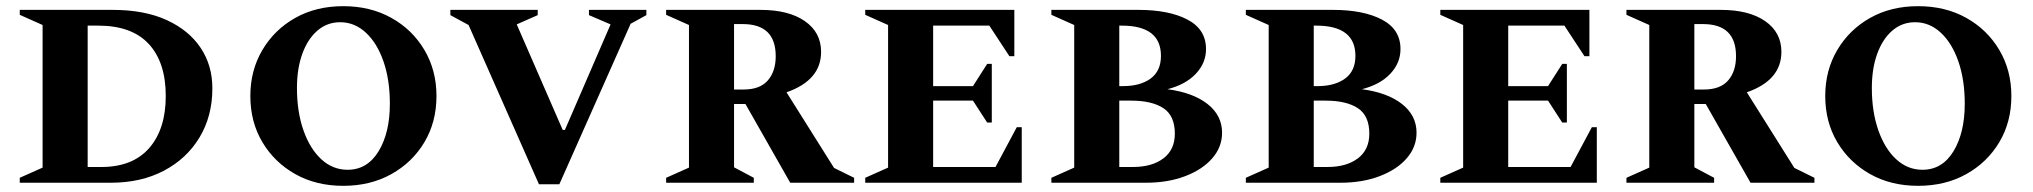

<svg xmlns="http://www.w3.org/2000/svg" viewBox="-20 -592 6585 622"><path d="M44 0V-16L118 -49V-511L44 -544V-560H345Q448 -560 520 -527Q592 -494 630 -437Q668 -380 668 -306Q668 -216 626.5 -147Q585 -78 511 -39Q437 0 339 0ZM298 -509H264V-51H308Q410 -51 463.5 -112.5Q517 -174 517 -281Q517 -390 462 -449.5Q407 -509 298 -509Z M1092 10Q1004 10 936.5 -28Q869 -66 830 -131.5Q791 -197 791 -281Q791 -364 830 -430Q869 -496 936.5 -534Q1004 -572 1092 -572Q1180 -572 1248 -534Q1316 -496 1355 -430Q1394 -364 1394 -281Q1394 -197 1355 -131.5Q1316 -66 1248 -28Q1180 10 1092 10ZM1106 -42Q1170 -42 1206.5 -102Q1243 -162 1243 -256Q1243 -333 1222.5 -392.5Q1202 -452 1165.5 -486Q1129 -520 1082 -520Q1040 -520 1008.5 -493Q977 -466 959.5 -418Q942 -370 942 -307Q942 -230 963 -170Q984 -110 1021 -76Q1058 -42 1106 -42Z M1726 5 1498 -511 1439 -543V-560H1722V-543L1654 -513L1803 -171H1810L1958 -513L1888 -543V-560H2074V-543L2023 -515L1792 5Z M2138 0V-16L2212 -49V-511L2138 -544V-560H2444Q2535 -560 2587.5 -523.5Q2640 -487 2640 -424Q2640 -332 2528 -293L2682 -48L2747 -16V0H2540L2395 -255H2358V-50L2422 -16V0ZM2386 -514H2358V-302H2389Q2442 -302 2467.5 -331.5Q2493 -361 2493 -410Q2493 -514 2386 -514Z M2783 0V-16L2857 -49V-511L2783 -544V-560H3266V-410H3250L3185 -509H3003V-313H3132L3178 -385H3193V-195H3178L3132 -266H3003V-51H3205L3274 -180H3290V0Z M3386 0V-16L3460 -49V-511L3386 -544V-560H3668Q3767 -560 3827 -528.5Q3887 -497 3887 -433Q3887 -388 3854 -353Q3821 -318 3762 -303Q3845 -292 3892 -255Q3939 -218 3939 -162Q3939 -116 3907.5 -79.5Q3876 -43 3820 -21.5Q3764 0 3692 0ZM3614 -509H3606V-313H3618Q3674 -313 3707.5 -337.5Q3741 -362 3741 -411Q3741 -509 3614 -509ZM3644 -266H3606V-51H3650Q3712 -51 3749 -79Q3786 -107 3786 -159Q3786 -217 3749 -241.5Q3712 -266 3644 -266Z M4016 0V-16L4090 -49V-511L4016 -544V-560H4298Q4397 -560 4457 -528.5Q4517 -497 4517 -433Q4517 -388 4484 -353Q4451 -318 4392 -303Q4475 -292 4522 -255Q4569 -218 4569 -162Q4569 -116 4537.5 -79.5Q4506 -43 4450 -21.5Q4394 0 4322 0ZM4244 -509H4236V-313H4248Q4304 -313 4337.5 -337.5Q4371 -362 4371 -411Q4371 -509 4244 -509ZM4274 -266H4236V-51H4280Q4342 -51 4379 -79Q4416 -107 4416 -159Q4416 -217 4379 -241.5Q4342 -266 4274 -266Z M4646 0V-16L4720 -49V-511L4646 -544V-560H5129V-410H5113L5048 -509H4866V-313H4995L5041 -385H5056V-195H5041L4995 -266H4866V-51H5068L5137 -180H5153V0Z M5249 0V-16L5323 -49V-511L5249 -544V-560H5555Q5646 -560 5698.5 -523.5Q5751 -487 5751 -424Q5751 -332 5639 -293L5793 -48L5858 -16V0H5651L5506 -255H5469V-50L5533 -16V0ZM5497 -514H5469V-302H5500Q5553 -302 5578.5 -331.5Q5604 -361 5604 -410Q5604 -514 5497 -514Z M6194 10Q6106 10 6038.5 -28Q5971 -66 5932 -131.5Q5893 -197 5893 -281Q5893 -364 5932 -430Q5971 -496 6038.5 -534Q6106 -572 6194 -572Q6282 -572 6350 -534Q6418 -496 6457 -430Q6496 -364 6496 -281Q6496 -197 6457 -131.5Q6418 -66 6350 -28Q6282 10 6194 10ZM6208 -42Q6272 -42 6308.5 -102Q6345 -162 6345 -256Q6345 -333 6324.5 -392.5Q6304 -452 6267.5 -486Q6231 -520 6184 -520Q6142 -520 6110.5 -493Q6079 -466 6061.5 -418Q6044 -370 6044 -307Q6044 -230 6065 -170Q6086 -110 6123 -76Q6160 -42 6208 -42Z"/></svg>

Font: Spectral SC
Style: Bold
Weight: 700
Designer: Jean-Baptiste Levee
Foundry: Production Type
Version: Version 2.001